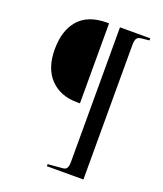

<svg xmlns="http://www.w3.org/2000/svg" viewBox="-153 -829 882 1042"><g transform="rotate(20 288.5 -308.0)"><path d="M243 114V102L326 95Q345 94 351.5 82.5Q358 71 358 45V-730H533V-718L486 -713Q467 -711 460.5 -699Q454 -687 454 -663V114ZM278 -268Q181 -268 123.5 -328Q66 -388 66 -497Q66 -607 120.5 -668.5Q175 -730 283 -730H295V-268Z"/></g></svg>

Font: Literata 72pt Medium
Style: Regular
Weight: 500
Designer: Latin by Veronika Burian and Jose Scaglione. Greek by Irene Vlachou. Cyrillic by Vera Evstafieva.
Foundry: TypeTogether
Version: Version 3.002